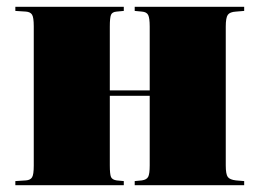

<svg xmlns="http://www.w3.org/2000/svg" viewBox="-20 -543 761 563"><path d="M25 0V-12L56 -14Q69 -15 74 -23Q79 -31 79 -57V-466Q79 -492 74 -500Q69 -508 56 -509L25 -511V-523H343V-511L322 -509Q309 -508 305.5 -499.5Q302 -491 302 -465V-278H419V-465Q419 -490 414.5 -499Q410 -508 396 -509L375 -511V-523H696V-511L672 -509Q654 -508 648 -499.5Q642 -491 642 -465V-58Q642 -32 648 -24Q654 -16 672 -14L696 -12V0H375V-12L396 -14Q410 -16 414.5 -24.5Q419 -33 419 -58V-262H302V-58Q302 -32 305.5 -24Q309 -16 322 -14L343 -12V0Z"/></svg>

Font: Literata 72pt Black
Style: Regular
Weight: 900
Designer: Latin by Veronika Burian and Jose Scaglione. Greek by Irene Vlachou. Cyrillic by Vera Evstafieva.
Foundry: TypeTogether
Version: Version 3.002